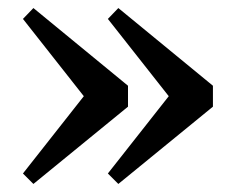

<svg xmlns="http://www.w3.org/2000/svg" viewBox="-20 -487 574 477"><path d="M274 -467 509 -274V-222L274 -30L248 -56L426 -282V-214L248 -440ZM63 -467 298 -274V-222L63 -30L37 -56L215 -282V-214L37 -440Z"/></svg>

Font: Source Serif 4 36pt
Style: Bold
Weight: 700
Designer: Frank Grießhammer
Foundry: Adobe Systems Incorporated
Version: Version 4.004;hotconv 1.0.116;makeotfexe 2.5.65601